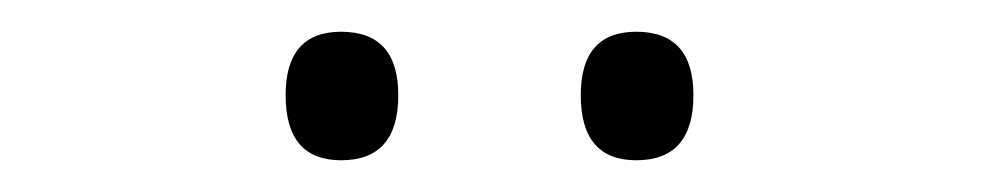

<svg xmlns="http://www.w3.org/2000/svg" viewBox="-20 -740 618 121"><path d="M160 -680Q160 -720 195 -720Q231 -720 231 -680Q231 -639 195 -639Q160 -639 160 -680ZM346 -680Q346 -720 381 -720Q417 -720 417 -680Q417 -639 381 -639Q346 -639 346 -680Z"/></svg>

Font: Noto Traditional Nushu Light
Style: Regular
Weight: 300
Designer: LIU Zhao
Foundry: LiuZhao Studio
Version: Version 2.003; ttfautohint (v1.8.4.7-5d5b)